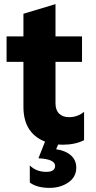

<svg xmlns="http://www.w3.org/2000/svg" viewBox="-20 -692 465 934"><path d="M250 -189Q250 -156 268 -139Q286 -122 316 -122Q357 -122 389 -148V-10Q345 12 285 12Q270 12 263 11L253 34Q297 40 324 63Q351 86 351 124Q351 169 312.5 195.5Q274 222 221 222Q160 222 125 196V113Q157 144 205 144Q248 144 248 115Q248 82 167 78L199 -3Q94 -45 94 -172V-391H12V-515H94V-625L250 -672V-515H379V-391H250Z"/></svg>

Font: Freely
Style: Bold
Weight: 700
Designer: Kris Sowersby
Foundry: Klim Type Foundry
Version: Version 1.006;hotconv 1.0.113;makeotfexe 2.5.65598;200799169